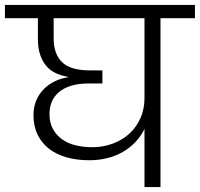

<svg xmlns="http://www.w3.org/2000/svg" viewBox="-49 -760 812 780"><path d="M326 -162Q370 -162 409 -176.5Q448 -191 476.5 -217Q505 -243 521.5 -280Q538 -317 538 -361V-686H169V-604Q169 -541 203 -507.5Q237 -474 318 -474H367V-421H313Q270 -421 239.5 -411.5Q209 -402 189.5 -385Q170 -368 161 -345.5Q152 -323 152 -297Q152 -262 165.5 -237Q179 -212 202 -195Q225 -178 257 -170Q289 -162 326 -162ZM-29 -740H743V-686H603V0H538V-236Q508 -176 449.5 -142.5Q391 -109 313 -109Q264 -109 222.5 -120.5Q181 -132 151 -155Q121 -178 104 -212.5Q87 -247 87 -292Q87 -326 98.5 -352.5Q110 -379 129.5 -398.5Q149 -418 174 -430Q199 -442 227 -446V-448Q202 -452 179.5 -462Q157 -472 140.5 -490.5Q124 -509 114.5 -536.5Q105 -564 105 -602V-686H-29Z"/></svg>

Font: SVN-Poppins Light
Style: Regular
Weight: 300
Designer: Ninad Kale (Devanagari), Jonny Pinhorn (Latin)
Foundry: Indian Type Foundry
Version: Version 3.002 2017; ttfautohint (v1.8.3)